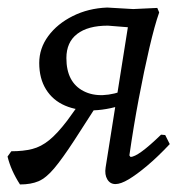

<svg xmlns="http://www.w3.org/2000/svg" viewBox="-26 -476 498 509"><path d="M280 12Q266 12 258.5 -0.5Q251 -13 254 -32L317 -429L348 -401L260 -408Q207 -408 178.5 -386Q150 -364 150 -322Q150 -258 195.5 -234.5Q241 -211 311 -239L317 -204Q266 -185 222.5 -183.5Q179 -182 146.5 -196Q114 -210 96 -239Q78 -268 78 -309Q78 -348 102 -380.5Q126 -413 167 -433.5Q208 -454 258 -456L327 -452L391 -455L396 -443Q384 -409 370 -349Q356 -289 342 -215Q328 -141 317 -64L320 -60Q330 -60 350 -74.5Q370 -89 401 -119L412 -118L424 -94Q392 -60 364 -36.5Q336 -13 315 -0.5Q294 12 280 12ZM27 13Q3 -24 -6 -61L4 -75Q36 -75 59.5 -81Q83 -87 104.5 -104.5Q126 -122 152 -156L201 -224L238 -208L171 -104Q139 -55 117.5 -29.5Q96 -4 76 4.5Q56 13 27 13Z"/></svg>

Font: Alegreya
Style: Italic
Weight: 400
Italic angle: -7°
Designer: Juan Pablo del Peral
Foundry: Huerta Tipografica
Version: Version 2.009